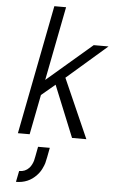

<svg xmlns="http://www.w3.org/2000/svg" viewBox="-75 -965 818 1357"><g transform="rotate(5 333.5 -287.0)"><path d="M158.9 0H75.5L253.9 -916.7H337.2L235 -391.9L555.3 -666.7H660.2L375.7 -419.9L561.2 0H459.6L311.2 -364.6L214.2 -283.2ZM296.2 151.7Q291 179 286.8 194Q282.6 209 269.9 235Q257.2 261.1 237 281.9Q179.7 343.8 91.8 343.8L107.4 265.6Q150.4 265.6 177.7 236.3Q188.2 225.3 195.6 210Q203.1 194.7 206.1 183.6Q209 172.5 212.9 151.7L225.9 83.3H309.2Z"/></g></svg>

Font: Monoid
Style: Italic
Weight: 400
Width: 4
Italic angle: -11°
Monospace: yes
Version: Version 0.61